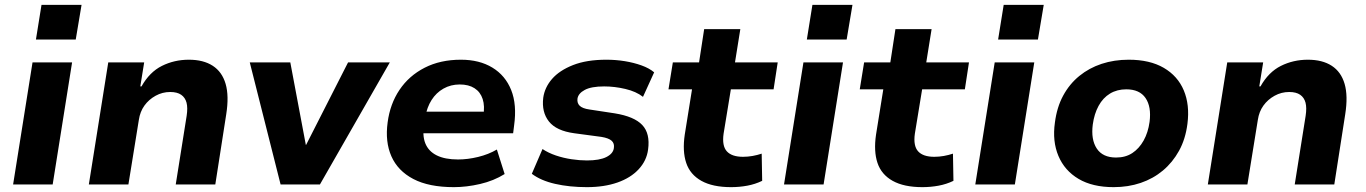

<svg xmlns="http://www.w3.org/2000/svg" viewBox="-20 -760 5629 791"><path d="M128 -597 151 -740H316L292 -597ZM34 0 114 -503H277L197 0Z M346 0 426 -503H574L558 -404H563Q596 -463 647 -488.5Q698 -514 758 -514Q818 -514 856.5 -489Q895 -464 909.5 -414.5Q924 -365 912 -289L867 0H704L749 -283Q754 -316 748.5 -337Q743 -358 726.5 -369.5Q710 -381 681 -381Q649 -381 621 -365.5Q593 -350 575 -325Q557 -300 552 -266L509 0Z M1136 0 1009 -503H1176L1240 -163H1241L1414 -503H1586L1298 0Z M1850 11Q1747 11 1683 -22.5Q1619 -56 1592.5 -116Q1566 -176 1577 -256Q1587 -332 1626 -390Q1665 -448 1729.5 -481Q1794 -514 1879 -514Q1955 -514 2008.5 -481.5Q2062 -449 2086 -389Q2110 -329 2098 -243L2094 -211H1699L1713 -300H1986L1971 -282Q1978 -323 1968.5 -352Q1959 -381 1935 -396.5Q1911 -412 1874 -412Q1837 -412 1807 -395Q1777 -378 1758 -348Q1739 -318 1732 -278L1728 -253Q1719 -203 1732 -170Q1745 -137 1779 -120Q1813 -103 1867 -103Q1907 -103 1950 -113.5Q1993 -124 2027 -144L2059 -43Q2014 -15 1958 -2Q1902 11 1850 11Z M2398 11Q2326 11 2267 -2.5Q2208 -16 2171 -44L2215 -146Q2239 -130 2270 -119.5Q2301 -109 2334.5 -104Q2368 -99 2398 -99Q2450 -99 2478 -113Q2506 -127 2509 -150Q2512 -169 2500 -180Q2488 -191 2458 -196L2346 -211Q2272 -221 2241.5 -259.5Q2211 -298 2218 -357Q2224 -400 2254.5 -435Q2285 -470 2341 -492Q2397 -514 2478 -514Q2517 -514 2554 -508Q2591 -502 2623 -490.5Q2655 -479 2675 -462L2629 -361Q2601 -383 2556.5 -393.5Q2512 -404 2469 -404Q2416 -404 2389 -389.5Q2362 -375 2359 -353Q2357 -335 2368.5 -324Q2380 -313 2408 -309L2513 -293Q2593 -280 2626 -245Q2659 -210 2650 -144Q2644 -98 2611 -62.5Q2578 -27 2523.5 -8Q2469 11 2398 11Z M2992 11Q2916 11 2869.5 -15Q2823 -41 2807 -89Q2791 -137 2801 -205L2831 -392H2734L2752 -503H2860L2881 -640H3030L3008 -503H3184L3167 -392H2991L2961 -209Q2954 -159 2974.5 -136.5Q2995 -114 3041 -114Q3061 -114 3080.5 -117.5Q3100 -121 3118 -127L3120 -15Q3091 -1 3058.5 5Q3026 11 2992 11Z M3304 -597 3327 -740H3492L3468 -597ZM3210 0 3290 -503H3453L3373 0Z M3780 11Q3704 11 3657.5 -15Q3611 -41 3595 -89Q3579 -137 3589 -205L3619 -392H3522L3540 -503H3648L3669 -640H3818L3796 -503H3972L3955 -392H3779L3749 -209Q3742 -159 3762.5 -136.5Q3783 -114 3829 -114Q3849 -114 3868.5 -117.5Q3888 -121 3906 -127L3908 -15Q3879 -1 3846.5 5Q3814 11 3780 11Z M4092 -597 4115 -740H4280L4256 -597ZM3998 0 4078 -503H4241L4161 0Z M4568 11Q4481 11 4423.5 -23Q4366 -57 4340.5 -117.5Q4315 -178 4326 -255Q4334 -318 4360 -366Q4386 -414 4426.5 -447Q4467 -480 4518.5 -497Q4570 -514 4630 -514Q4717 -514 4774.5 -480.5Q4832 -447 4857 -387.5Q4882 -328 4872 -250Q4864 -187 4837.5 -139Q4811 -91 4771 -57.5Q4731 -24 4679.5 -6.5Q4628 11 4568 11ZM4578 -111Q4617 -111 4645 -129.5Q4673 -148 4691.5 -181Q4710 -214 4716 -258Q4724 -320 4699.5 -356Q4675 -392 4620 -392Q4582 -392 4553 -374.5Q4524 -357 4506 -324Q4488 -291 4482 -247Q4474 -185 4498.5 -148Q4523 -111 4578 -111Z M4956 0 5036 -503H5184L5168 -404H5173Q5206 -463 5257 -488.5Q5308 -514 5368 -514Q5428 -514 5466.5 -489Q5505 -464 5519.5 -414.5Q5534 -365 5522 -289L5477 0H5314L5359 -283Q5364 -316 5358.5 -337Q5353 -358 5336.5 -369.5Q5320 -381 5291 -381Q5259 -381 5231 -365.5Q5203 -350 5185 -325Q5167 -300 5162 -266L5119 0Z"/></svg>

Font: Nunito Sans 7pt ExtraBold
Style: Italic
Weight: 800
Italic angle: -9°
Designer: Vernon Adams
Foundry: Vernon Adams
Version: Version 3.101;gftools[0.9.27]